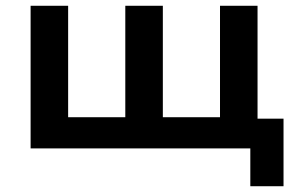

<svg xmlns="http://www.w3.org/2000/svg" viewBox="-20 -514 1032 665"><path d="M847 131V0H86V-494H216V-108H414V-494H544V-108H742V-494H872V-103H962V131Z"/></svg>

Font: Nunito Sans 10pt SemiExpanded
Style: Bold
Weight: 700
Width: 6
Designer: Vernon Adams
Foundry: Vernon Adams
Version: Version 3.101;gftools[0.9.27]